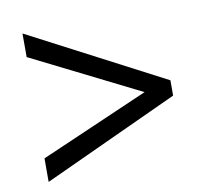

<svg xmlns="http://www.w3.org/2000/svg" viewBox="-62 -676 674 627"><g transform="rotate(-10 275.5 -363.0)"><path d="M50.8 -195.3 410.2 -351.6 50.8 -531.2V-609.4L500 -375V-324.2L50.8 -117.2Z"/></g></svg>

Font: Droid Sans Fallback
Style: Regular
Weight: 400
Designer: Steve Matteson
Foundry: Ascender Corporation
Version: 3.00 (Khmer version)